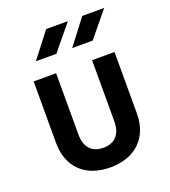

<svg xmlns="http://www.w3.org/2000/svg" viewBox="-143 -889 887 1004"><g transform="rotate(-20 300.0 -387.5)"><path d="M236 -645 351 -785H230L122 -645ZM438 -645 553 -785H431L324 -645ZM300 10C438 10 525 -73 525 -208V-550H400V-209C400 -138 363 -99 300 -99C236 -99 200 -138 200 -209V-550H75V-208C75 -73 160 10 300 10Z"/></g></svg>

Font: Tekne LDO
Style: Bold
Weight: 700
Monospace: yes
Designer: Alessio Laiso, Mario Rullo, Paolo Rosset
Foundry: Alessio Laiso
Version: Version 1.000;hotconv 1.0.109;makeotfexe 2.5.65596